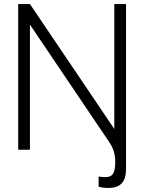

<svg xmlns="http://www.w3.org/2000/svg" viewBox="-20 -740 713 949"><path d="M545 -102.5 128 -720H70V0H128V-618.5L522 -34.5C541.5 -4.5 549.5 24 549.5 59C549.5 118 537 135.5 498.5 135.5C490 135.5 480.5 134.5 467.5 132.5V183C485.5 187.5 499.5 189 515 189C576 189 603 159 603 94V-720H545Z"/></svg>

Font: Hauora Light
Style: Regular
Weight: 300
Designer: Wayne Shih
Foundry: WCYS
Version: Version 1.001;hotconv 1.0.109;makeotfexe 2.5.65596